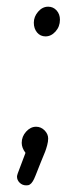

<svg xmlns="http://www.w3.org/2000/svg" viewBox="-20 -456 239 574"><path d="M116.2 -347.2Q100.6 -347.2 90.8 -358.9Q81.1 -370.6 81.1 -388.2Q81.1 -406.2 94 -421.1Q106.9 -436 124 -436Q139.2 -436 149.2 -424.8Q159.2 -413.6 159.2 -397Q159.2 -376.5 146 -361.8Q132.8 -347.2 116.2 -347.2ZM58.1 98.1Q46.9 98.1 38.8 90.3Q30.8 82.5 30.8 71.8Q30.8 69.3 33.2 62L56.2 1Q44.9 -14.2 44.9 -28.8Q44.9 -47.9 58.1 -62.5Q71.3 -77.1 87.9 -77.1Q102.5 -77.1 113.3 -66.2Q124 -55.2 124 -42Q124 -32.7 121.1 -22Q118.2 -11.2 115 -2.7Q111.8 5.9 102.1 28.8Q99.1 36.1 95.7 44.9Q92.3 53.7 90.3 58.6Q88.4 63.5 85.9 69.6Q83.5 75.7 81.8 79.1Q80.1 82.5 77.9 86.2Q75.7 89.8 73.7 91.8Q71.8 93.8 69.3 95.5Q66.9 97.2 64.2 97.7Q61.5 98.1 58.1 98.1Z"/></svg>

Font: Comic Neue
Style: Regular
Weight: 400
Designer: Craig Rozynski
Foundry: Craig Rozynski
Version: Version 2.003;hotconv 1.0.109;makeotfexe 2.5.65596